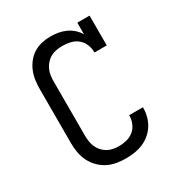

<svg xmlns="http://www.w3.org/2000/svg" viewBox="-175 -870 950 1005"><g transform="rotate(-30 300.0 -367.5)"><path d="M297 8Q269 8 240.5 3Q212 -2 187 -15Q162 -28 142 -48.5Q122 -69 109.5 -94.5Q97 -120 92 -148Q87 -176 87 -205V-530Q87 -557 90.5 -583.5Q94 -610 104 -635Q114 -660 131 -681.5Q148 -703 170.5 -717Q193 -731 219 -737Q245 -743 272 -743Q295 -743 318.5 -739Q342 -735 363 -725.5Q384 -716 401.5 -700.5Q419 -685 431 -665V-735H505V-555H431Q431 -580 421.5 -603.5Q412 -627 393 -642.5Q374 -658 349.5 -663.5Q325 -669 300 -669Q282 -669 264 -665.5Q246 -662 230.5 -653.5Q215 -645 202.5 -631Q190 -617 182.5 -600.5Q175 -584 172.5 -566Q170 -548 170 -530V-205Q170 -187 172.5 -169Q175 -151 182 -134.5Q189 -118 201 -104.5Q213 -91 228.5 -82Q244 -73 261.5 -69.5Q279 -66 297 -66Q321 -66 344.5 -72Q368 -78 386.5 -93Q405 -108 414.5 -131Q424 -154 424 -177V-180H507V-176Q507 -150 500 -124Q493 -98 479 -76Q465 -54 444.5 -37Q424 -20 400 -10Q376 0 349.5 4Q323 8 297 8Z"/></g></svg>

Font: Iosevka HT Extended
Style: Regular
Weight: 400
Width: 7
Monospace: yes
Designer: Belleve Invis
Foundry: Belleve Invis
Version: Version 32.3.0; ttfautohint (v1.8.4)